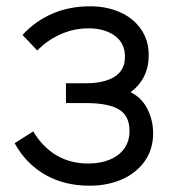

<svg xmlns="http://www.w3.org/2000/svg" viewBox="-20 -575 546 610"><path d="M466.5 -151.5Q466.5 -101 440 -63.2Q413.5 -25.5 367.5 -5.2Q321.5 15 264.5 15Q184 15 123 -20.2Q62 -55.5 26.5 -120L85.5 -157.5Q115.5 -107.5 159.5 -81.5Q203.5 -55.5 260 -55.5Q299.5 -55.5 329.2 -68Q359 -80.5 375.2 -103.8Q391.5 -127 391.5 -158.5Q391.5 -207 358 -227.2Q324.5 -247.5 253.5 -247.5H189.5V-310.5H252.5Q311 -310.5 344 -331.2Q377 -352 377 -394.5Q377 -438.5 344.2 -461.8Q311.5 -485 261 -485Q214.5 -485 171.8 -465.8Q129 -446.5 98.5 -414.5L51.5 -464Q92.5 -508.5 146.8 -531.8Q201 -555 266.5 -555Q319 -555 361.2 -536.2Q403.5 -517.5 428 -482.2Q452.5 -447 452.5 -399.5Q452.5 -325.5 395 -282Q430 -265 448.2 -229Q466.5 -193 466.5 -151.5Z"/></svg>

Font: CCSD_manrope
Style: Regular
Weight: 400
Designer: Mikhail Sharanda
Foundry: Mikhail Sharanda
Version: Version 4.503